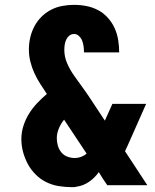

<svg xmlns="http://www.w3.org/2000/svg" viewBox="-20 -763 640 791"><path d="M275 8Q248 8 221 3.5Q194 -1 170 -13Q146 -25 126.5 -44.5Q107 -64 94.5 -87.5Q82 -111 75 -137Q68 -163 68 -190Q68 -218 76.5 -244.5Q85 -271 99.5 -294.5Q114 -318 133 -338Q152 -358 173 -376Q159 -397 145.5 -418Q132 -439 121.5 -462Q111 -485 105 -509.5Q99 -534 99 -559Q99 -584 104.5 -608Q110 -632 121.5 -654Q133 -676 150.5 -693.5Q168 -711 190 -722.5Q212 -734 236.5 -738.5Q261 -743 285 -743Q311 -743 336.5 -738Q362 -733 384.5 -721Q407 -709 424.5 -689.5Q442 -670 452.5 -646.5Q463 -623 467 -597.5Q471 -572 471 -547H326Q326 -559 324.5 -571Q323 -583 319 -594Q315 -605 306 -614Q297 -623 285 -623Q274 -623 265.5 -616Q257 -609 252.5 -599Q248 -589 246.5 -578.5Q245 -568 245 -557Q245 -529 256.5 -502.5Q268 -476 284.5 -452.5Q301 -429 317.5 -406.5Q334 -384 350 -360L412 -266L443 -335H582L508 -168Q505 -161 501.5 -154Q498 -147 495 -140L587 0H422L403 -28L387 -54Q371 -31 347.5 -14.5Q324 2 296 6L286 8ZM288 -112Q301 -112 313.5 -116.5Q326 -121 337 -130L244 -270Q231 -254 222.5 -234Q214 -214 214 -193Q214 -178 218.5 -162.5Q223 -147 233 -135Q243 -123 258 -117.5Q273 -112 288 -112Z"/></svg>

Font: Iosevka SS04 Heavy Extended
Style: Regular
Weight: 900
Width: 7
Monospace: yes
Designer: Belleve Invis
Foundry: Belleve Invis
Version: Version 19.0.0; ttfautohint (v1.8.4)